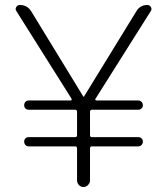

<svg xmlns="http://www.w3.org/2000/svg" viewBox="-20 -750 660 770"><path d="M267 -354 46 -705Q40 -713 45 -721.5Q50 -730 60 -730Q89 -730 105 -705L314 -363Q314 -362 316 -362Q317 -362 317 -363L527 -705Q542 -730 571 -730Q580 -730 585 -722Q590 -714 585 -706L363 -354Q361 -352 362.5 -349.5Q364 -347 367 -347H535Q542 -347 547.5 -341.5Q553 -336 553 -328Q553 -320 547.5 -315Q542 -310 535 -310H349Q341 -310 341 -301V-208Q341 -200 349 -200H535Q542 -200 547.5 -195Q553 -190 553 -182Q553 -174 547.5 -168.5Q542 -163 535 -163H349Q341 -163 341 -155V-26Q341 -16 333 -8Q325 0 314.5 0Q304 0 296.5 -8Q289 -16 289 -26V-155Q289 -163 281 -163H95Q87 -163 82 -168.5Q77 -174 77 -182Q77 -190 82 -195Q87 -200 95 -200H281Q289 -200 289 -208V-301Q289 -310 281 -310H95Q87 -310 82 -315Q77 -320 77 -328Q77 -336 82 -341.5Q87 -347 95 -347H263Q266 -347 267 -349.5Q268 -352 267 -354Z"/></svg>

Font: Rounded Mplus 1c Light
Style: Regular
Weight: 300
Version: Version 1.059.20150529